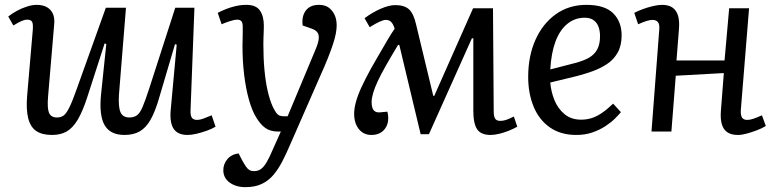

<svg xmlns="http://www.w3.org/2000/svg" viewBox="-20 -542 3189 791"><path d="M14 -474Q29 -486 49 -497Q69 -508 91 -515Q113 -522 130 -522Q157 -522 174 -512Q191 -502 198.5 -484Q206 -466 203 -439L178 -144Q174 -96 182 -77Q190 -58 215 -58Q231 -58 242 -66Q253 -74 265.5 -99Q278 -124 296 -175L416 -510H499L470 -151Q467 -101 476.5 -79.5Q486 -58 513 -58Q531 -58 543.5 -66.5Q556 -75 567 -100.5Q578 -126 594 -175L702 -510H781L765 -88Q764 -66 770.5 -57Q777 -48 792 -48Q803 -48 817 -53Q831 -58 852 -67L868 -20Q853 -11 832 -3.5Q811 4 790 9Q769 14 753 14Q713 14 696 -10.5Q679 -35 683 -86L708 -358L701 -360L636 -140Q620 -84 601 -50Q582 -16 556 -1Q530 14 493 14Q435 14 411.5 -25.5Q388 -65 396 -150Q401 -203 407 -256Q413 -309 418 -361L411 -363L339 -140Q320 -82 300 -48.5Q280 -15 255 -0.5Q230 14 194 14Q153 14 129 -2.5Q105 -19 96 -55.5Q87 -92 92 -150L115 -418Q117 -442 112.5 -451.5Q108 -461 92 -461Q82 -461 69 -455.5Q56 -450 35 -437Z M1174 57Q1159 92 1143 123Q1127 154 1107 178Q1087 202 1059 215.5Q1031 229 991 229Q952 229 926 210Q900 191 900 159Q900 134 916.5 114Q933 94 963 90L978 119Q987 135 993.5 144.5Q1000 154 1007.5 158.5Q1015 163 1026 163Q1043 163 1055 154.5Q1067 146 1079 125.5Q1091 105 1106 69L1137 0H1126Q1094 0 1073.5 -14.5Q1053 -29 1035 -59Q1018 -87 1005.5 -131.5Q993 -176 986 -232.5Q979 -289 979 -353Q979 -364 979.5 -378.5Q980 -393 980 -407.5Q980 -422 980 -432Q980 -448 974.5 -454.5Q969 -461 958 -461Q946 -461 926 -454.5Q906 -448 893 -442L877 -489Q888 -495 907 -503Q926 -511 949 -516.5Q972 -522 995 -522Q1035 -522 1051 -498.5Q1067 -475 1067 -436Q1067 -425 1066.5 -412.5Q1066 -400 1065.5 -387.5Q1065 -375 1065 -360Q1065 -302 1069.5 -254Q1074 -206 1082.5 -168.5Q1091 -131 1103 -104Q1111 -87 1117.5 -78Q1124 -69 1131.5 -66Q1139 -63 1148 -63H1165L1280 -338Q1291 -364 1293 -381Q1295 -398 1288 -408Q1281 -418 1264 -424L1227 -437Q1222 -474 1239.5 -498Q1257 -522 1294 -522Q1319 -522 1334.5 -510.5Q1350 -499 1358.5 -480.5Q1367 -462 1367 -438Q1367 -422 1363.5 -403.5Q1360 -385 1352 -360.5Q1344 -336 1331 -303Q1318 -270 1298 -226Z M1747 11H1713L1625 -357H1620Q1591 -309 1570 -272Q1549 -235 1536 -207Q1523 -179 1517 -158Q1511 -137 1511 -121Q1511 -99 1519 -88.5Q1527 -78 1544 -79L1576 -82Q1586 -40 1567 -13Q1548 14 1510 14Q1478 14 1458.5 -10Q1439 -34 1439 -74Q1439 -95 1446.5 -122.5Q1454 -150 1469.5 -183.5Q1485 -217 1508 -259Q1518 -277 1529.5 -296.5Q1541 -316 1553 -337Q1565 -358 1578 -380Q1591 -402 1606 -424Q1599 -445 1590.5 -452.5Q1582 -460 1570 -460Q1560 -460 1544.5 -453Q1529 -446 1503 -430L1482 -467Q1514 -491 1548.5 -506Q1583 -521 1608 -521Q1646 -521 1665 -503.5Q1684 -486 1694 -442L1765 -147H1769L1929 -508H2011L2014 -84Q2014 -62 2020 -53Q2026 -44 2041 -44Q2052 -44 2063.5 -47.5Q2075 -51 2097 -62L2111 -20Q2095 -11 2075 -3Q2055 5 2035.5 9.5Q2016 14 2001 14Q1962 14 1946 -9Q1930 -32 1930 -86V-384H1924Z M2396 -522Q2471 -522 2506 -487.5Q2541 -453 2541 -396Q2541 -354 2524.5 -325Q2508 -296 2480.5 -278Q2453 -260 2421 -248.5Q2389 -237 2358 -229L2247 -202Q2250 -165 2264 -130Q2278 -95 2305.5 -72Q2333 -49 2374 -49Q2397 -49 2417.5 -55.5Q2438 -62 2459.5 -76.5Q2481 -91 2506 -115L2538 -80Q2529 -69 2513.5 -53.5Q2498 -38 2474.5 -22.5Q2451 -7 2421 3.5Q2391 14 2354 14Q2290 14 2245.5 -17Q2201 -48 2178.5 -102.5Q2156 -157 2156 -225Q2156 -311 2186 -378Q2216 -445 2270 -483.5Q2324 -522 2396 -522ZM2452 -393Q2452 -414 2446 -431Q2440 -448 2426 -458.5Q2412 -469 2389 -469Q2348 -469 2317 -443.5Q2286 -418 2268.5 -371Q2251 -324 2247 -256L2348 -282Q2383 -291 2406 -304Q2429 -317 2440.5 -338.5Q2452 -360 2452 -393Z M2962 -241 2764 -230 2746 0H2664L2696 -420Q2698 -442 2690.5 -451Q2683 -460 2668 -460Q2658 -460 2643.5 -455.5Q2629 -451 2609 -442L2593 -489Q2608 -497 2628.5 -504.5Q2649 -512 2670.5 -517Q2692 -522 2707 -522Q2735 -522 2751 -510.5Q2767 -499 2773.5 -477Q2780 -455 2777 -420Q2775 -388 2772 -356.5Q2769 -325 2767 -293H2965L2984 -508H3066L3032 -88Q3031 -67 3037 -57.5Q3043 -48 3059 -48Q3070 -48 3084.5 -53Q3099 -58 3119 -67L3135 -23Q3119 -13 3097.5 -5Q3076 3 3056 8.5Q3036 14 3020 14Q2980 14 2963 -10.5Q2946 -35 2950 -86Z"/></svg>

Font: Literata 18pt
Style: Italic
Weight: 400
Italic angle: -2°
Designer: Latin by Veronika Burian and Jose Scaglione. Greek by Irene Vlachou. Cyrillic by Vera Evstafieva
Foundry: TypeTogether
Version: Version 3.103;gftools[0.9.29]